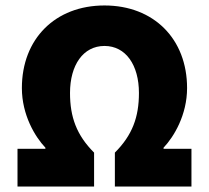

<svg xmlns="http://www.w3.org/2000/svg" viewBox="-20 -682 764 702"><path d="M44 0H324V-124C260 -188 236 -254 236 -342C236 -444 284 -514 362 -514C440 -514 488 -444 488 -342C488 -254 464 -188 400 -124V0H680V-138H578V-142C616 -182 664 -262 664 -360C664 -540 542 -662 362 -662C182 -662 60 -540 60 -360C60 -262 108 -182 146 -142V-138H44Z"/></svg>

Font: Giro Sans Black
Style: Regular
Weight: 900
Designer: Paul D. Hunt
Foundry: Adobe Systems Incorporated
Version: Version 1.000;PS 1.0;hotconv 1.0.88;makeotf.lib2.5.647800